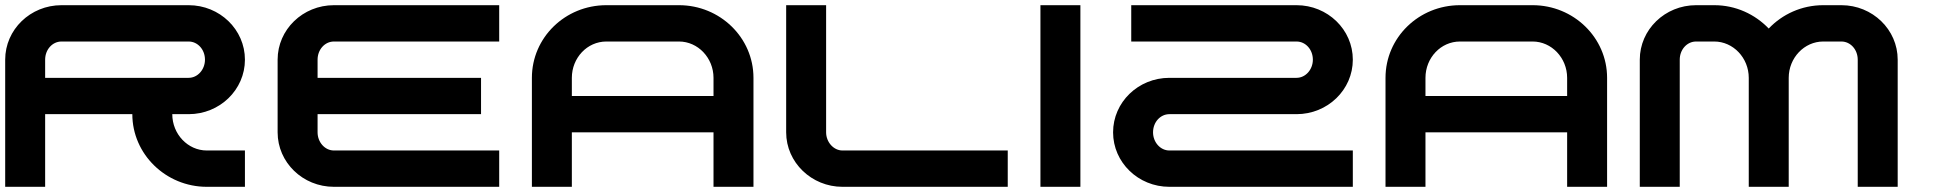

<svg xmlns="http://www.w3.org/2000/svg" viewBox="-20 -720 7460 740"><path d="M707 -280C827 -280 924 -374 924 -490C924 -606 827 -700 707 -700H217C97 -700 0 -606 0 -490V0H154V-280H490C490 -126 619 0 777 0H924V-140H777C704 -140 644 -203 644 -280ZM154 -490C154 -529 182 -560 217 -560H707C742 -560 770 -529 770 -490C770 -452 742 -420 707 -420H154Z M1204 -280H1834V-420H1204V-490C1204 -529 1232 -560 1267 -560H1904V-700H1267C1147 -700 1050 -606 1050 -490V-210C1050 -94 1147 0 1267 0H1904V-140H1267C1232 -140 1204 -172 1204 -210Z M2317 -700C2158 -700 2030 -575 2030 -420V0H2184V-210H2730V0H2884V-420C2884 -575 2755 -700 2597 -700ZM2184 -420C2184 -497 2243 -560 2317 -560H2597C2670 -560 2730 -497 2730 -420V-350H2184Z M3227 0C3108 0 3010 -94 3010 -210V-700H3164V-210C3164 -172 3193 -140 3227 -140H3864V0Z M3990 0V-700H4144V0Z M4487 0C4367 0 4270 -94 4270 -210C4270 -326 4367 -420 4487 -420H4977C5012 -420 5040 -452 5040 -490C5040 -529 5012 -560 4977 -560H4340V-700H4977C5097 -700 5194 -606 5194 -490C5194 -374 5097 -280 4977 -280H4487C4452 -280 4424 -249 4424 -210C4424 -172 4452 -140 4487 -140H5194V0Z M5607 -700C5448 -700 5320 -575 5320 -420V0H5474V-210H6020V0H6174V-420C6174 -575 6045 -700 5887 -700ZM5474 -420C5474 -497 5533 -560 5607 -560H5887C5960 -560 6020 -497 6020 -420V-350H5474Z M7007 -700C6924 -700 6849 -665 6797 -610C6744 -665 6670 -700 6587 -700H6517C6397 -700 6300 -606 6300 -490V0H6454V-490C6454 -529 6482 -560 6517 -560H6587C6660 -560 6720 -497 6720 -420V0H6874V-420C6874 -497 6934 -560 7007 -560H7077C7112 -560 7140 -529 7140 -490V0H7294V-490C7294 -606 7197 -700 7077 -700Z"/></svg>

Font: Generic Techno
Style: Regular
Weight: 400
Designer: NC Empire
Foundry: NC Empire
Version: Version 1.000;hotconv 1.0.109;makeotfexe 2.5.65596